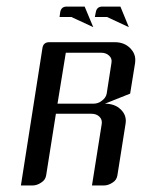

<svg xmlns="http://www.w3.org/2000/svg" viewBox="-20 -567 434 587"><path d="M43.9 0 109.9 -420.9Q112.8 -438 130.9 -438H331.1Q360.4 -438 378.9 -418.9Q393.6 -403.3 393.6 -383.8Q393.6 -377.9 393.1 -375L377.9 -280.8L300.8 -250Q331.5 -250 349.6 -231.9Q364.7 -217.3 364.7 -196.8Q364.7 -193.8 363.8 -188L338.9 -30.8Q336.4 -16.1 324.2 -8.8Q311 0 297.9 0H261.2L291 -188Q293 -201.2 284.2 -210Q274.9 -219.2 259.8 -219.2H150.9L121.1 -30.8Q118.7 -16.6 106 -8.8Q92.8 0 80.1 0ZM155.8 -250H265.1Q280.3 -250 291 -258.8Q303.7 -267.6 306.2 -280.8L320.8 -375Q323.2 -388.2 313.5 -397Q304.2 -405.8 289.1 -405.8H181.2ZM270 -515.1 272.9 -529.8Q275.9 -546.9 293 -546.9H348.1L374 -483.9L307.1 -515.1ZM162.1 -515.1 164.1 -529.8Q167 -546.9 184.1 -546.9H238.8L265.1 -483.9L198.2 -515.1Z"/></svg>

Font: Hhenum
Style: Italic
Weight: 400
Designer: T. Christopher White
Version: Version 1.0